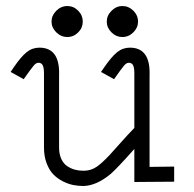

<svg xmlns="http://www.w3.org/2000/svg" viewBox="-20 -600 640 633"><path d="M202.1 -478Q181.2 -478 165.5 -493.4Q149.9 -508.8 149.9 -528.8Q149.9 -548.8 165.5 -564.5Q181.2 -580.1 202.1 -580.1Q222.7 -580.1 237.8 -564.7Q252.9 -549.3 252.9 -528.8Q252.9 -508.3 237.8 -493.2Q222.7 -478 202.1 -478ZM383.8 -478Q362.8 -478 347.4 -493.4Q332 -508.8 332 -528.8Q332 -548.8 347.7 -564.5Q363.3 -580.1 383.8 -580.1Q404.3 -580.1 419.7 -564.7Q435.1 -549.3 435.1 -528.8Q435.1 -508.8 419.7 -493.4Q404.3 -478 383.8 -478ZM554.2 -50.8V-1L422.9 0V-108.9Q365.2 -43.9 344.7 -26.4Q298.3 12.2 254.9 13.2Q238.3 13.2 221.7 10Q205.1 6.8 187.3 -2.2Q169.4 -11.2 156 -24.9Q142.6 -38.6 133.8 -61.5Q125 -84.5 125 -113.8V-357.9Q125 -377.4 120.6 -385.3Q116.2 -393.1 106.9 -393.1Q99.1 -393.1 91.3 -384Q83.5 -375 58.1 -338.9L15.1 -362.8L25.9 -378.9Q49.3 -413.1 67.9 -428Q86.4 -442.9 109.9 -442.9Q178.2 -442.9 174.8 -351.1V-113.8Q174.8 -91.8 182.1 -75.9Q189.5 -60.1 201.9 -52Q214.4 -43.9 227.3 -40.5Q240.2 -37.1 254.9 -37.1Q271 -37.1 284.4 -42.5Q297.9 -47.9 313.2 -61.5Q328.6 -75.2 341.1 -88.6Q353.5 -102.1 377.7 -129.4Q401.9 -156.7 422.9 -178.2V-357.9Q422.9 -377.4 418.5 -385.3Q414.1 -393.1 404.8 -393.1Q397 -393.1 389.2 -384Q381.3 -375 356 -338.9L313 -362.8L324.2 -378.9Q347.7 -413.1 366.2 -428Q384.8 -442.9 408.2 -442.9Q476.6 -442.9 473.1 -351.1V-49.8Z"/></svg>

Font: Compagnon Roman
Style: Regular
Weight: 400
Designer: Juliette Duhe, Lea Pradine
Foundry: Velvetyne Type Foundry
Version: Version 1.000;PS 001.000;hotconv 1.0.88;makeotf.lib2.5.64775